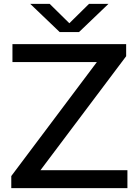

<svg xmlns="http://www.w3.org/2000/svg" viewBox="-20 -967 712 987"><path d="M38 0V-62L478 -648H44V-740H628.5V-678L188 -92H635V0ZM287 -802 135.5 -947H235.5L336.5 -847.5L437.5 -947H537.5L386 -802Z"/></svg>

Font: Encode Sans Exp Md
Style: Regular
Weight: 500
Width: 7
Designer: Multiple Designers
Foundry: Impallari Type
Version: Version 3.002; ttfautohint (v1.8.3) -l 8 -r 50 -G 200 -x 14 